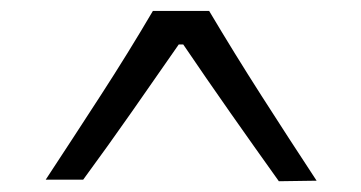

<svg xmlns="http://www.w3.org/2000/svg" viewBox="-20 -735 668 355"><path d="M495.6 -399.9Q450.2 -463.4 406 -526.4Q361.8 -589.4 318.8 -652.8H310.5Q267.6 -590.8 223.6 -528.1Q179.7 -465.3 133.8 -402.8H64.5Q116.2 -481.4 166.5 -559.1Q216.8 -636.7 262.7 -714.8H366.7Q413.1 -636.7 463.4 -558.1Q513.7 -479.5 565.4 -400.9Z"/></svg>

Font: Pinar Regular
Style: Regular
Weight: 400
Designer: Amin Abedi
Version: Version 3.000